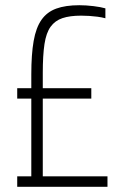

<svg xmlns="http://www.w3.org/2000/svg" viewBox="-20 -716 478 736"><path d="M46 0V-40H100V-338H46V-378H100V-431Q100 -508 109 -559Q118 -610 139 -640Q160 -670 195.5 -683Q231 -696 284 -696Q310 -696 338.5 -692.5Q367 -689 384 -684V-646Q369 -650 353 -652Q337 -654 322 -655Q307 -656 291 -656Q248 -656 219.5 -646.5Q191 -637 174 -613.5Q157 -590 150.5 -547Q144 -504 144 -437V-378H330V-338H144V-40H392V0Z"/></svg>

Font: Saira Condensed ExtraLight
Style: Regular
Weight: 250
Width: 3
Designer: Hector Gatti with collaboration of the Omnibus-Type team
Foundry: Omnibus-Type
Version: Version 1.101